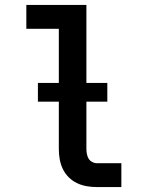

<svg xmlns="http://www.w3.org/2000/svg" viewBox="-20 -760 590 780"><path d="M473 0H374Q353 0 332.5 -3.5Q312 -7 293 -16Q274 -25 259 -40Q244 -55 235 -74Q226 -93 222.5 -113.5Q219 -134 219 -155V-643H87V-740H331V-155Q331 -145 333 -134.5Q335 -124 340 -115.5Q345 -107 354.5 -102Q364 -97 374 -97H473ZM416 -347H134V-423H416Z"/></svg>

Font: Lode Term
Style: Bold
Weight: 700
Monospace: yes
Designer: Belleve Invis
Foundry: Belleve Invis
Version: Version 29.2.0